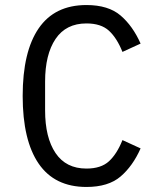

<svg xmlns="http://www.w3.org/2000/svg" viewBox="-20 -730 640 762"><path d="M70 -349Q70 -525 133.5 -617.5Q197 -710 323 -710Q410 -710 458.5 -668.5Q507 -627 538 -557L466 -524Q444 -579 412.5 -608Q381 -637 323 -637Q242 -637 200.5 -575.5Q159 -514 159 -406V-292Q159 -184 200.5 -122.5Q242 -61 323 -61Q381 -61 412.5 -90Q444 -119 466 -174L538 -141Q507 -71 458.5 -29.5Q410 12 323 12Q197 12 133.5 -80.5Q70 -173 70 -349Z"/></svg>

Font: iA Writer Duo V
Style: Regular
Weight: 400
Designer: Mike Abbink, Paul van der Laan, Pieter van Rosmalen, Oliver Reichenstein
Foundry: Information Architects Inc.
Version: Version 2.000